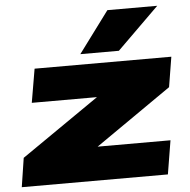

<svg xmlns="http://www.w3.org/2000/svg" viewBox="-55 -844 889 898"><g transform="rotate(-5 390.0 -395.0)"><path d="M11 0 32 -136 398 -389H92L119 -547H761L738 -406L381 -158H723L697 0ZM338 -596 482 -790H716L519 -596Z"/></g></svg>

Font: Georama ExtraExtended ExtraBold
Style: Italic
Weight: 800
Width: 8
Italic angle: -9°
Designer: Jean-Baptiste Levee
Foundry: Production Type
Version: Version 1.000